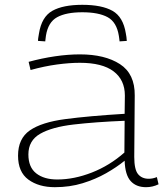

<svg xmlns="http://www.w3.org/2000/svg" viewBox="-20 -768 689 798"><path d="M55 -121Q55 -192 104 -226Q153 -260 251.5 -273Q350 -286 498 -295L499 -371Q499 -436 452 -471.5Q405 -507 312 -507Q269 -507 217 -500Q165 -493 107 -477L99 -511Q154 -526 208.5 -534Q263 -542 312 -542Q416 -542 478.5 -501.5Q541 -461 540 -371L538 -116Q538 -63 554 -44Q570 -25 598 -25Q615 -25 632 -32L639 -2Q614 10 587 10Q546 10 523 -15.5Q500 -41 498 -100Q465 -73 421 -48Q377 -23 323.5 -6.5Q270 10 208 10Q141 10 98 -21.5Q55 -53 55 -121ZM98 -126Q98 -73 130.5 -47.5Q163 -22 218 -22Q288 -22 362 -51Q436 -80 497 -134L498 -266Q376 -261 286 -250.5Q196 -240 147 -212Q98 -184 98 -126ZM322 -748Q403 -748 447.5 -723Q492 -698 503 -629Q506 -615 507 -598L477 -596Q476 -603 475.5 -608.5Q475 -614 474 -619Q465 -676 427.5 -696.5Q390 -717 322 -717Q255 -717 217.5 -696.5Q180 -676 171 -620Q170 -614 169.5 -608.5Q169 -603 168 -596L138 -598Q138 -606 139.5 -614Q141 -622 142 -629Q153 -698 197.5 -723Q242 -748 322 -748Z"/></svg>

Font: Georama Extended ExtraLight
Style: Regular
Weight: 200
Width: 7
Designer: Jean-Baptiste Levee
Foundry: Production Type
Version: Version 1.000